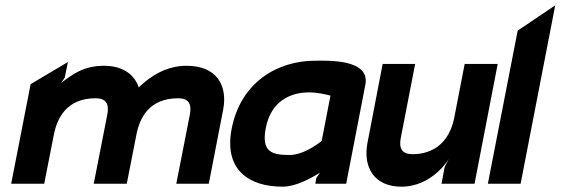

<svg xmlns="http://www.w3.org/2000/svg" viewBox="-20 -690 2105 721"><path d="M22 0H146L182 -183C194 -246 230 -321 339 -321C377 -321 391 -301 383 -260L332 0H456L492 -183C504 -247 540 -321 649 -321C687 -321 701 -301 693 -260L642 0H764L818 -278C836 -372 791 -443 681 -443C607 -443 548 -407 501 -362C484 -412 439 -443 371 -443C293 -443 251 -410 209 -378L223 -398L235 -457L95 -374Z M850 -207C820 -53 914 11 1041 11C1091 11 1147 -20 1182 -42L1168 -22L1164 0H1280L1352 -372C1371 -470 1208 -462 1163 -462C1022 -462 884 -381 850 -207ZM978 -209C997 -309 1069 -343 1140 -343C1171 -343 1202 -336 1221 -331L1188 -161C1170 -146 1117 -108 1067 -108C1001 -108 961 -119 978 -209Z M1360 -154C1342 -60 1387 11 1487 11C1605 11 1666 -94 1666 -94L1650 -64L1638 0H1762L1849 -450H1725L1686 -249C1660 -116 1558 -111 1529 -111C1491 -111 1477 -131 1485 -172L1539 -450H1417Z M1812 0H1935L2065 -670L1924 -575Z"/></svg>

Font: Charger EcoBlack
Style: Obl
Weight: 1000
Designer: Jasper
Foundry: Cannot Into Space Fonts
Version: Version 1.1